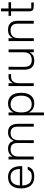

<svg xmlns="http://www.w3.org/2000/svg" viewBox="1440 -2130 893 3812"><g transform="rotate(-90 1886.0 -224.5)"><path d="M71 -276H436Q436 -359 397.5 -410Q359 -461 278 -461Q190 -461 149 -407Q108 -353 108 -251Q108 -149 148 -94.5Q188 -40 285 -40Q348 -40 378.5 -62Q409 -84 420 -120H483Q471 -82 449 -52.5Q427 -23 388 -6.5Q349 10 285 10Q169 10 110 -57.5Q51 -125 51 -251Q51 -377 109.5 -444Q168 -511 278 -511Q337 -511 385.5 -486Q434 -461 463.5 -404Q493 -347 493 -251V-229H70Z M626 -501H681V-421Q705 -463 745.5 -487Q786 -511 844 -511Q897 -511 937.5 -485Q978 -459 993 -401H998Q1026 -460 1065.5 -485.5Q1105 -511 1168 -511Q1207 -511 1238 -498.5Q1269 -486 1290 -461.5Q1311 -437 1322 -399.5Q1333 -362 1333 -312V0H1276L1277 -309Q1277 -396 1245 -428Q1213 -460 1147 -460Q1084 -460 1046 -421Q1008 -382 1008 -293V0H951L953 -309Q954 -368 938.5 -401Q923 -434 894 -447Q865 -460 824 -460Q758 -460 720.5 -422Q683 -384 683 -295V0H626Z M1559 -501V202H1502V-501ZM1737 10Q1671 10 1625 -20Q1579 -50 1555.5 -107.5Q1532 -165 1532 -249Q1532 -333 1555.5 -391.5Q1579 -450 1625 -480.5Q1671 -511 1737 -511Q1805 -511 1852.5 -480.5Q1900 -450 1924.5 -391.5Q1949 -333 1949 -249Q1949 -124 1894 -57Q1839 10 1737 10ZM1718 -41Q1802 -41 1847 -95Q1892 -149 1892 -249Q1892 -350 1847 -405Q1802 -460 1718 -460Q1642 -460 1600.5 -405Q1559 -350 1559 -249Q1559 -148 1600.5 -94.5Q1642 -41 1718 -41Z M2140 0H2083V-501H2140V-409Q2155 -450 2188.5 -475.5Q2222 -501 2271 -501H2319V-451H2270Q2208 -451 2174 -411.5Q2140 -372 2140 -298Z M2754 -500H2811V1H2754V-84Q2732 -41 2693 -15.5Q2654 10 2586 10Q2501 10 2454.5 -37.5Q2408 -85 2408 -188V-501H2465L2464 -191Q2464 -106 2500 -73Q2536 -40 2600 -40Q2644 -40 2679 -56Q2714 -72 2734 -109Q2754 -146 2754 -207Z M3033 0H2976V-501H3033V-417Q3056 -460 3095 -485.5Q3134 -511 3201 -511Q3286 -511 3332.5 -463.5Q3379 -416 3379 -313V0H3322V-310Q3322 -395 3287 -428Q3252 -461 3187 -461Q3143 -461 3108 -445Q3073 -429 3053 -392.5Q3033 -356 3033 -294Z M3747 -451H3623V-50H3742V0H3678Q3617 0 3591.5 -20Q3566 -40 3566 -101V-451H3477V-501H3566V-651H3623V-501H3747Z"/></g></svg>

Font: Asta Sans Light
Style: Regular
Weight: 300
Designer: 42dot
Version: Version 1.000